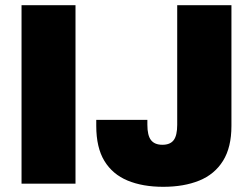

<svg xmlns="http://www.w3.org/2000/svg" viewBox="-20 -708 971 740"><path d="M63 0V-688H271V0ZM609 12Q530 12 472 -12Q414 -36 382.5 -87.5Q351 -139 351 -223V-246H548V-227Q548 -186 562 -168Q576 -150 606 -150Q636 -150 649.5 -168Q663 -186 663 -227V-688H872V-223Q872 -140 839.5 -88Q807 -36 748 -12Q689 12 609 12Z"/></svg>

Font: Archivo SemiCondensed Black
Style: Regular
Weight: 900
Width: 4
Designer: Hector Gatti
Foundry: Omnibus-Type
Version: Version 2.001